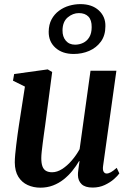

<svg xmlns="http://www.w3.org/2000/svg" viewBox="-20 -878 616 909"><path d="M171 10.5Q138.5 10.5 111 -2Q83.5 -14.5 67 -40.8Q50.5 -67 50 -109Q50 -125 52 -146.8Q54 -168.5 57 -193Q60 -217.5 63.2 -241.2Q66.5 -265 69.5 -284.5L98 -468L41.5 -496L47 -527.5L206 -549.5L227 -537L194 -286Q191 -266 188 -243.5Q185 -221 182.2 -199.8Q179.5 -178.5 177.5 -160.2Q175.5 -142 175.5 -129.5Q175.5 -105 181 -90.2Q186.5 -75.5 198 -69Q209.5 -62.5 226.5 -62.5Q250.5 -62.5 274.5 -78Q298.5 -93.5 320 -118.5Q341.5 -143.5 357 -172L408.5 -543H531L468 -92Q465.5 -74 470.5 -65.2Q475.5 -56.5 485 -56.5Q494 -56.5 505.2 -62.8Q516.5 -69 532.5 -83.5L545 -57Q537.5 -46 519.8 -30.2Q502 -14.5 476 -2.2Q450 10 418.5 10Q383 10 366.2 -6.2Q349.5 -22.5 349 -48.5Q348.5 -52 349.2 -59.5Q350 -67 351.2 -76.8Q352.5 -86.5 353.8 -96.5Q355 -106.5 356.5 -114.5L354.5 -115.5Q340.5 -91.5 322.2 -69Q304 -46.5 281.2 -28.5Q258.5 -10.5 231 0Q203.5 10.5 171 10.5ZM329 -622.5Q275 -622.5 242.5 -651.8Q210 -681 210.5 -728Q211 -762 224.2 -786.5Q237.5 -811 259.5 -827.2Q281.5 -843.5 307.8 -851Q334 -858.5 360.5 -858.5Q415.5 -858.5 447.8 -828.8Q480 -799 479 -754Q479 -710.5 457.8 -681.2Q436.5 -652 402.5 -637.2Q368.5 -622.5 329 -622.5ZM335.5 -666.5Q355.5 -666.5 373.5 -675Q391.5 -683.5 402.8 -702Q414 -720.5 414 -749.5Q414.5 -783 398.5 -799.5Q382.5 -816 353.5 -816Q325 -816 300.8 -795.8Q276.5 -775.5 276 -734.5Q275.5 -704.5 291.5 -685.5Q307.5 -666.5 335.5 -666.5Z"/></svg>

Font: Merriweather 60pt SemiBold
Style: Italic
Weight: 600
Italic angle: -7.8°
Version: Version 2.101